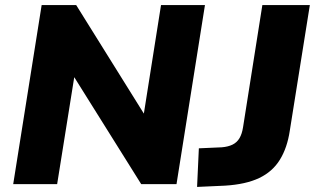

<svg xmlns="http://www.w3.org/2000/svg" viewBox="-20 -725 1240 756"><path d="M32 0 144 -705H280L560 -256H543L614 -705H787L675 0H536L258 -444H276L205 0ZM756 11 763 -141 853 -145Q878 -147 895.5 -155.5Q913 -164 923 -181Q933 -198 937 -224L1013 -705H1200L1121 -210Q1111 -143 1082 -96Q1053 -49 1000.5 -24Q948 1 866 6Z"/></svg>

Font: Nunito Sans 10pt Black
Style: Italic
Weight: 900
Italic angle: -9°
Designer: Vernon Adams
Foundry: Vernon Adams
Version: Version 3.101;gftools[0.9.27]